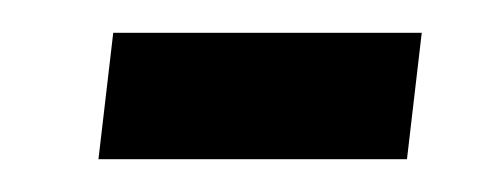

<svg xmlns="http://www.w3.org/2000/svg" viewBox="-20 -97 297 117"><path d="M40 0H228L237 -77H49Z"/></svg>

Font: Noto Sans Arabic UI Cn
Style: Regular
Weight: 400
Width: 3
Designer: Monotype Design Team, Nadine Chahine and Nizar Qandah
Foundry: Monotype Imaging Inc.
Version: Version 2.010